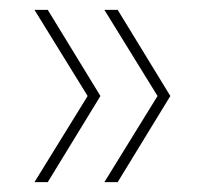

<svg xmlns="http://www.w3.org/2000/svg" viewBox="-20 -490 412 390"><path d="M77 -120H50L158 -295L50 -470H77L184 -295ZM219 -120H192L300 -295L192 -470H219L326 -295Z"/></svg>

Font: DM Sans 17pt Thin
Style: Regular
Weight: 250
Version: Version 4.004;gftools[0.9.30]